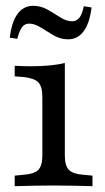

<svg xmlns="http://www.w3.org/2000/svg" viewBox="-20 -641 361 661"><path d="M214.5 -505.6Q187.9 -505.6 164.5 -519.4Q141.1 -533.1 120.2 -546.4Q99.2 -559.7 79.8 -559.7Q65.3 -559.7 56 -547.6Q46.8 -535.5 39.5 -507.3L13.7 -511.3Q20.2 -566.1 40.7 -593.5Q61.3 -621 94.4 -621Q121 -621 144 -607.7Q166.9 -594.4 187.9 -581Q208.9 -567.7 228.2 -567.7Q243.5 -567.7 253.2 -579.8Q262.9 -591.9 268.5 -619.4L295.2 -615.3Q288.7 -561.3 268.1 -533.5Q247.6 -505.6 214.5 -505.6ZM125.8 -206.5V-307.3Q125.8 -343.5 111.7 -357.7Q97.6 -371.8 61.3 -375.8L30.6 -378.2V-414.5Q45.2 -413.7 58.5 -413.3Q71.8 -412.9 87.1 -412.9Q121.8 -412.9 151.2 -415.7Q180.6 -418.5 203.2 -424.2V-414.5V-206.5ZM164.5 -2.4Q124.2 -2.4 93.1 -1.6Q62.1 -0.8 30.6 0V-36.3L62.1 -39.5Q97.6 -41.9 111.7 -56Q125.8 -70.2 125.8 -105.6V-206.5H203.2V-105.6Q203.2 -70.2 217.3 -56Q231.5 -41.9 266.1 -39.5L298.4 -36.3V0Q266.9 -0.8 235.9 -1.6Q204.8 -2.4 164.5 -2.4Z"/></svg>

Font: Playfair 9pt
Style: Regular
Weight: 400
Designer: Claus Eggers Sørensen
Foundry: Claus Eggers Sørensen
Version: Version 2.203